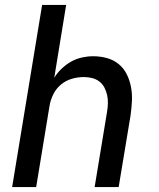

<svg xmlns="http://www.w3.org/2000/svg" viewBox="-20 -755 640 775"><path d="M29 0 150 -735H247L199 -441Q211 -461 229 -478Q247 -495 267.5 -506.5Q288 -518 311 -523Q334 -528 356 -528Q385 -528 412 -520.5Q439 -513 459.5 -496Q480 -479 492 -454.5Q504 -430 509 -402.5Q514 -375 512.5 -346.5Q511 -318 507 -289L459 0H362L412 -303Q415 -320 415.5 -337.5Q416 -355 412.5 -371Q409 -387 401.5 -401.5Q394 -416 381 -426Q368 -436 351.5 -440Q335 -444 318 -444Q294 -444 270 -437Q246 -430 226.5 -414Q207 -398 195.5 -375Q184 -352 180 -328L126 0Z"/></svg>

Font: Iosevka Aile Medium
Style: Italic
Weight: 500
Italic angle: -9°
Designer: Belleve Invis
Foundry: Belleve Invis
Version: Version 31.1.0; ttfautohint (v1.8.4)